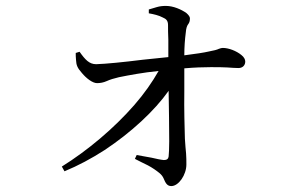

<svg xmlns="http://www.w3.org/2000/svg" viewBox="-20 -586 1040 649"><path d="M483 -541V-554C490 -556 499 -559 510 -562C520 -565 530 -566 541 -566C566 -566 593 -554 610 -542C618 -535 622 -529 622 -524C622 -515 620 -509 616 -504C612 -499 609 -490 608 -476C605 -453 603 -427 603 -399C642 -404 669 -408 686 -412C703 -415 714 -418 720 -421C725 -423 730 -424 733 -424C753 -424 779 -414 796 -400C805 -393 809 -385 809 -378C809 -366 801 -356 786 -356C776 -356 763 -357 748 -358C733 -359 714 -359 692 -359C667 -359 638 -358 603 -355C603 -333 603 -307 603 -277C602 -216 604 -154 605 -117C606 -96 608 -80 609 -67C610 -54 610 -42 610 -30C610 5 584 43 559 43C544 43 539 31 533 17C530 10 525 4 519 -1C508 -10 495 -19 480 -27C465 -34 450 -42 436 -49L442 -62C458 -59 475 -56 492 -53C509 -49 523 -46 534 -45C544 -45 549 -49 550 -57C551 -67 552 -84 552 -108C552 -155 551 -219 550 -279C502 -211 423 -138 334 -79C289 -50 244 -26 198 -7L189 -23C277 -78 365 -152 434 -231C468 -270 495 -309 516 -346C464 -341 417 -332 382 -325C365 -321 352 -317 341 -312C330 -307 319 -305 308 -305C293 -305 272 -321 257 -339C241 -357 238 -366 237 -383C236 -392 236 -400 236 -407L249 -411C268 -384 282 -369 305 -369C338 -370 398 -376 462 -384C493 -387 522 -390 549 -393C549 -411 549 -430 549 -451C548 -471 548 -488 548 -501C548 -516 542 -522 530 -527C517 -534 500 -538 483 -541Z"/></svg>

Font: CJK Symbols
Style: Regular
Weight: 400
Designer: Ryoko NISHIZUKA 西塚涼子 (kana & ideographs); Frank Grießhammer (serif-style Latin); Paul D. Hunt (sans serif–style Latin); 
Foundry: Unicode
Version: Version 2.000;hotconv 1.1.0;makeotfexe 2.6.0